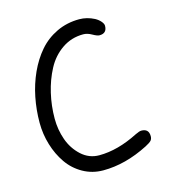

<svg xmlns="http://www.w3.org/2000/svg" viewBox="-92 -663 664 739"><g transform="rotate(-15 240.0 -293.0)"><path d="M40 -240.2Q40 -291.5 49.8 -340.8Q59.6 -390.1 79.8 -434.6Q100.1 -479 129.2 -512.7Q158.2 -546.4 199.7 -566.2Q241.2 -585.9 290 -585.9Q320.8 -585.9 350.1 -570.8Q363.3 -563.5 371.6 -553.7Q379.9 -543.9 379.9 -536.1Q379.9 -505.9 350.1 -505.9Q341.3 -505.9 323.7 -515.9Q306.2 -525.9 290 -525.9Q242.7 -525.9 205.1 -500Q167.5 -474.1 145.3 -432.1Q123 -390.1 111.6 -340.8Q100.1 -291.5 100.1 -240.2Q100.1 -196.3 114.3 -156.2Q128.4 -116.2 158.9 -88.1Q189.5 -60.1 230 -60.1Q303.7 -60.1 386.2 -102.1Q401.9 -109.9 410.2 -109.9Q439.9 -109.9 439.9 -80.1Q439.9 -69.3 434.1 -62.7Q428.2 -56.2 410.2 -46.9Q318.4 0 230 0Q186.5 0 149.9 -20.5Q113.3 -41 89.6 -75.2Q65.9 -109.4 53 -152.1Q40 -194.8 40 -240.2Z"/></g></svg>

Font: Pecita
Style: Book
Weight: 400
Width: 6
Version: Version 3.4.1